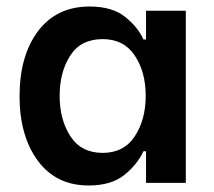

<svg xmlns="http://www.w3.org/2000/svg" viewBox="-20 -561 658 589"><path d="M97 -466Q154 -541 255 -541Q324 -541 363.5 -509.5Q403 -478 420 -440H428V-528H550V0H428V-97H420Q401 -56 361 -24Q321 8 252 8Q152 8 96 -68Q40 -144 40 -266Q40 -390 97 -466ZM163 -267Q163 -194 196 -143Q229 -92 295 -92Q360 -92 393.5 -143Q427 -194 427 -267Q427 -340 393.5 -390.5Q360 -441 295 -441Q228 -441 195.5 -390.5Q163 -340 163 -267Z"/></svg>

Font: Lopes Sans SemiBold
Style: Regular
Weight: 600
Designer: Gabriel Lam, Diego Maldonado
Foundry: TypeRant, Foresti Design
Version: Version 4.000